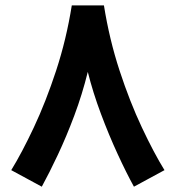

<svg xmlns="http://www.w3.org/2000/svg" viewBox="-20 -663 649 709"><path d="M245.1 -643.1H363.8Q383.8 -517.6 421.6 -402.1Q459.5 -286.6 503.9 -192.4Q548.3 -98.1 587.4 -34.7L474.6 26.4Q446.8 -23.9 414.6 -93.8Q382.3 -163.6 352.8 -242.4Q323.2 -321.3 304.2 -397.5Q283.7 -314.5 254.4 -236.3Q225.1 -158.2 193.6 -91.3Q162.1 -24.4 134.3 26.4L21.5 -34.7Q60.5 -98.1 105 -192.6Q149.4 -287.1 187.3 -402.3Q225.1 -517.6 245.1 -643.1Z"/></svg>

Font: Vazirmatn RD UI
Style: Bold
Weight: 700
Designer: Saber Rastikerdar
Foundry: Saber Rastikerdar
Version: Version 33.003